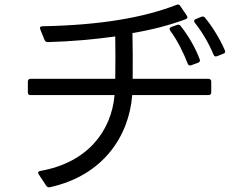

<svg xmlns="http://www.w3.org/2000/svg" viewBox="-20 -788 1040 848"><path d="M177 -611C180 -605 184 -602 191 -602C297 -605 396 -614 489 -627C490 -572 490 -504 489 -440H115C107 -440 103 -435 103 -428V-380C103 -372 107 -368 115 -368H486C472 -210 368 -70 158 -33C148 -31 146 -25 151 -18L184 32C188 38 193 40 200 39C437 -13 550 -188 564 -368H901C908 -368 913 -372 913 -380V-428C913 -435 908 -440 901 -440H566C567 -508 566 -584 565 -642C651 -656 729 -677 800 -703C808 -706 810 -712 805 -719L776 -762C772 -768 767 -770 761 -767C614 -710 424 -677 167 -672C158 -672 154 -666 158 -658ZM967 -551C974 -553 977 -559 973 -566C953 -613 918 -671 886 -709C882 -715 877 -716 870 -714L845 -704C837 -701 835 -695 840 -688C874 -646 905 -591 923 -547C926 -539 931 -537 939 -540ZM855 -511C862 -514 865 -519 862 -526C845 -573 812 -631 778 -673C774 -679 769 -680 762 -678L737 -669C728 -666 727 -659 732 -652C765 -608 792 -551 809 -507C812 -499 818 -497 825 -500Z"/></svg>

Font: LINE Seed JP App_OTF Regular
Style: Regular
Weight: 400
Designer: LY Corporation & Fontrix & Fontworks
Version: Version 1.002